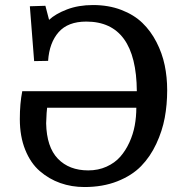

<svg xmlns="http://www.w3.org/2000/svg" viewBox="-20 -734 743 766"><path d="M316.9 12.2Q265.6 12.2 220.7 -3.7Q175.8 -19.5 138.9 -51.3Q102.1 -83 80.6 -136.5Q59.1 -189.9 59.1 -258.8Q59.1 -321.3 68.8 -370.1H525.9Q523.9 -647.9 324.2 -647.9Q251 -647.9 213.9 -605.7Q176.8 -563.5 171.9 -491.2L116.2 -490.2L99.1 -709L161.1 -710.9L175.8 -654.8Q201.2 -678.7 247.1 -696.3Q293 -713.9 351.1 -713.9Q413.1 -713.9 463.6 -694.6Q514.2 -675.3 547.9 -642.8Q581.5 -610.4 604.2 -566.2Q627 -522 637 -474.1Q647 -426.3 647 -374Q647 -316.4 637.2 -263.9Q627.4 -211.4 603.5 -160.2Q579.6 -108.9 543 -71.3Q506.3 -33.7 448.2 -10.7Q390.1 12.2 316.9 12.2ZM332 -54.2Q372.1 -54.2 405 -69.1Q438 -84 459.7 -108.6Q481.4 -133.3 496.3 -166Q511.2 -198.7 517.6 -233.4Q523.9 -268.1 523.9 -304.2H168Q166 -293.5 164.1 -242.2Q166 -147.5 210.9 -100.8Q255.9 -54.2 332 -54.2Z"/></svg>

Font: Literata Book Medium
Style: Regular
Weight: 500
Designer: Latin by Veronika Burian and Jose Scaglione. Greek by Irene Vlachou. Cyrillic by Vera Evstafieva
Foundry: TypeTogether
Version: Version 2.003;PS 002.003;hotconv 1.0.88;makeotf.lib2.5.64775